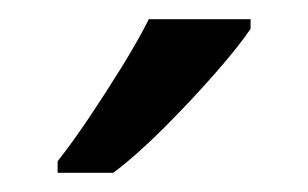

<svg xmlns="http://www.w3.org/2000/svg" viewBox="-20 -786 321 200"><path d="M241 -756Q229 -738 204 -709.5Q179 -681 150.5 -652.5Q122 -624 98 -606H40V-618Q55 -637 72.5 -663Q90 -689 107 -716.5Q124 -744 135 -766H241Z"/></svg>

Font: Noto Sans Nabataean
Style: Regular
Weight: 400
Designer: Monotype Design Team
Foundry: Monotype Imaging Inc.
Version: Version 2.001; ttfautohint (v1.8.4.7-5d5b)